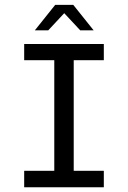

<svg xmlns="http://www.w3.org/2000/svg" viewBox="-20 -790 540 810"><path d="M82 -604.5H418V-536.1H291V-69.3H418V0H82V-69.3H209V-536.1H82ZM212.9 -769.5H289.1L375 -662.1H318.4L251 -734.4L183.6 -662.1H127Z"/></svg>

Font: BabelStone Pseudographica Colour
Style: Regular
Weight: 400
Designer: Andrew West
Foundry: BabelStone
Version: Version 16.0.0